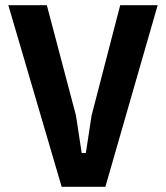

<svg xmlns="http://www.w3.org/2000/svg" viewBox="-20 -718 638 738"><path d="M385 0H217L12 -698H160L272 -274L294 -130H310L332 -274L442 -698H586Z"/></svg>

Font: IBM Plex Sans Condensed
Style: Bold
Weight: 700
Width: 3
Designer: Mike Abbink, Paul van der Laan, Pieter van Rosmalen
Foundry: Bold Monday
Version: Version 3.201